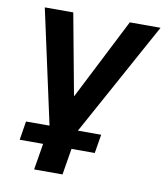

<svg xmlns="http://www.w3.org/2000/svg" viewBox="-81 -584 740 856"><g transform="rotate(10 288.5 -156.0)"><path d="M131.3 204.1 165 0 52.7 -515.6H181.6L249.5 -149.4H251L437.5 -515.6H576.7L293.5 0L259.8 204.1ZM44.9 85 58.6 0H398.9L384.8 85Z"/></g></svg>

Font: Inter Display Semi Bold
Style: Italic
Weight: 600
Italic angle: -9.39999°
Designer: Rasmus Andersson
Foundry: rsms
Version: Version 4.000;git-4fc901f